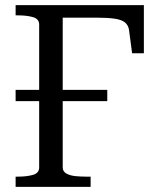

<svg xmlns="http://www.w3.org/2000/svg" viewBox="-20 -730 623 750"><path d="M41 -379H399V-335H41ZM225 -661V-76Q225 -60 239.5 -52Q254 -44 275 -42Q296 -40 316 -40H334V0H41V-40H50Q85 -40 109 -47Q133 -54 133 -76V-634Q133 -656 109 -663Q85 -670 50 -670H41V-710H542V-522H496L484 -613Q481 -632 468 -642.5Q455 -653 428 -657Q401 -661 358 -661Z"/></svg>

Font: Roboto Serif 72pt
Style: Regular
Weight: 400
Designer: Greg Gazdowicz
Foundry: Commercial Type
Version: Version 1.008